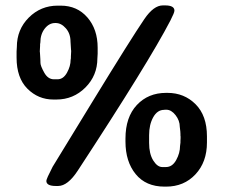

<svg xmlns="http://www.w3.org/2000/svg" viewBox="-20 -694 845 718"><path d="M181.6 -397.5H195.3Q216.8 -397.5 230.5 -422.1Q244.1 -446.8 244.1 -470.2L245.1 -476.1V-482.4L246.1 -501.5V-504.4L245.6 -507.8L244.1 -532.2Q243.7 -535.2 243.7 -538.1Q243.7 -568.4 226.3 -588.1Q209 -607.9 188.5 -607.9H186Q163.6 -607.9 147.2 -586.9Q130.9 -565.9 130.9 -534.7L129.9 -528.8V-522.5L128.9 -503.4V-500.5L129.4 -497.1L130.9 -472.7Q131.3 -469.7 131.3 -458.7Q131.3 -447.8 145.3 -422.6Q159.2 -397.5 181.6 -397.5ZM586.9 -69.3H600.6Q624.5 -69.3 638.9 -95.5Q653.3 -121.6 653.3 -148.4L654.8 -160.6V-167L655.3 -177.2V-183.6L654.8 -187V-193.4L654.3 -202.6L652.3 -219.7Q652.3 -243.2 636.5 -263.4Q620.6 -283.7 602.1 -283.7H596.2L593.8 -283.2Q568.4 -283.2 553 -255.6Q537.6 -228 537.6 -188.5V-159.7Q537.6 -118.7 553 -94Q568.4 -69.3 586.9 -69.3ZM344.2 -476.1Q344.2 -411.6 299.3 -366.7Q254.4 -321.8 190.9 -321.8H179.7Q123 -321.8 82.5 -362.3Q42 -402.8 42 -478.5V-501.5Q43 -513.2 43 -518.1Q43 -583.5 87.6 -628.2Q132.3 -672.9 195.8 -672.9H207Q268.6 -672.9 306.9 -628.7Q345.2 -584.5 345.2 -515.6V-492.7Q344.2 -481.9 344.2 -476.1ZM588.9 -673.8H597.2Q632.3 -673.8 632.3 -654.3Q632.3 -646.5 617.2 -617.2Q537.6 -463.4 271 -56.2Q233.4 1.5 197.3 1.5H189Q153.3 1.5 153.3 -17.6Q153.3 -24.9 176.8 -70.3Q178.7 -73.7 324.5 -311.8Q470.2 -549.8 520 -623Q554.7 -673.8 588.9 -673.8ZM753.9 -184.1V-161.1Q753.9 -87.9 710.9 -42Q668 3.9 601.1 3.9H595.2Q525.4 3.9 487.3 -43Q449.2 -89.8 449.2 -164.6V-175.8Q449.2 -255.9 491.7 -301.3Q534.2 -346.7 601.1 -346.7H606.4Q668.9 -346.7 711.4 -304.2Q753.9 -261.7 753.9 -184.1Z"/></svg>

Font: Averia Libre
Style: Bold
Weight: 700
Version: Version 1.002